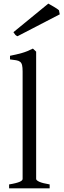

<svg xmlns="http://www.w3.org/2000/svg" viewBox="-20 -1020 344 1040"><path d="M29.3 0V-21Q50.3 -24.4 64.5 -28.1Q78.6 -31.7 86.9 -35.4Q95.2 -39.1 98.9 -43Q102.5 -46.9 102.5 -50.8V-632.8Q102.5 -654.8 99.6 -667Q96.7 -679.2 88.9 -685.3Q81.1 -691.4 67.9 -693.6Q54.7 -695.8 34.2 -698.2V-717.8Q69.3 -724.6 98.6 -732.9Q127.9 -741.2 158.2 -756.8L175.8 -740.2V-50.8Q175.8 -43.5 192.4 -35.6Q209 -27.8 249 -21V0ZM74.7 -823.7Q66.4 -827.1 62.7 -831.8Q59.1 -836.4 52.7 -845.7L241.7 -1000.5Q246.6 -997.6 254.9 -992.9Q263.2 -988.3 272 -983.2Q280.8 -978 288.1 -973.1Q295.4 -968.3 299.3 -964.4L303.7 -942.4Z"/></svg>

Font: Noto Serif Devanagari
Style: Bold
Weight: 700
Designer: Monotype Design Team
Foundry: Monotype Imaging Inc.
Version: Version 1.01